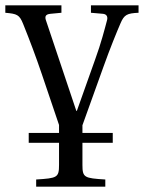

<svg xmlns="http://www.w3.org/2000/svg" viewBox="-28 -481 541 722"><path d="M-8 -433C36 -429 45 -426 59 -391C84 -329 107 -268 129 -203L194 -11V19H80V56H194V139C194 187 187 189 108 194V221H368V194C289 189 282 187 282 139V56H396V19H282V-10L360 -227C386 -300 412 -363 425 -393C439 -426 450 -431 493 -433V-461H314V-433L360 -429C375 -427 378 -416 374 -403C366 -373 352 -318 330 -258L261 -64H259L146 -401C139 -419 143 -427 161 -429L203 -433V-461H-8Z"/></svg>

Font: erewhon
Style: Regular
Weight: 400
Version: Version 1.0.0